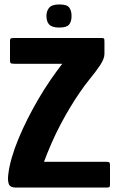

<svg xmlns="http://www.w3.org/2000/svg" viewBox="-20 -844 525 864"><path d="M438 -673Q445 -673 447.5 -671Q450 -669 450 -658V-601Q450 -580 430.5 -550.5Q411 -521 382 -486Q361 -460 339 -428Q317 -396 295 -359.5Q273 -323 252 -283Q231 -243 212.5 -201Q194 -159 178 -116H456Q469 -116 472 -113Q475 -110 475 -101V-13Q475 -4 472 -2Q469 0 457 0H51Q26 0 20 -15Q14 -30 17 -57Q21 -93 33 -134.5Q45 -176 63.5 -220.5Q82 -265 105 -310.5Q128 -356 153.5 -399.5Q179 -443 206.5 -483Q234 -523 260 -557H45Q31 -557 28 -560Q25 -563 25 -570V-660Q25 -668 28 -670.5Q31 -673 44 -673ZM302 -772Q302 -747 291 -733.5Q280 -720 247 -720Q214 -720 201.5 -733.5Q189 -747 189 -772Q189 -795 201.5 -809.5Q214 -824 247 -824Q282 -824 292 -809.5Q302 -795 302 -772Z"/></svg>

Font: Glory ExtraBold
Style: Regular
Weight: 800
Designer: Robert Leuschke
Foundry: Robert Leuschke
Version: Version 1.011